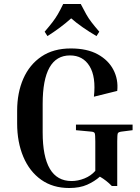

<svg xmlns="http://www.w3.org/2000/svg" viewBox="-20 -933 703 963"><path d="M361 -280V-308H645V-280L590 -273Q574 -271 571 -264.5Q568 -258 568 -224V0H541Q514 -28 481 -47Q454 -23 417 -6.5Q380 10 327 10Q245 10 186.5 -31.5Q128 -73 97 -146.5Q66 -220 66 -314V-377Q66 -468 97 -538.5Q128 -609 188 -649.5Q248 -690 335 -690Q417 -690 470.5 -660.5Q524 -631 549 -582.5Q574 -534 568 -477L451 -448Q462 -548 429 -601.5Q396 -655 331 -655Q194 -655 194 -412V-269Q194 -25 339 -25Q371 -25 403.5 -38Q436 -51 458 -76V-224Q458 -258 455 -265Q452 -272 436 -273ZM478 -774 464 -752Q428 -773 395 -796Q362 -819 337 -841Q286 -795 218 -752L204 -774Q228 -802 243 -821.5Q258 -841 270 -861.5Q282 -882 297 -913H385Q401 -882 412.5 -861.5Q424 -841 439 -821.5Q454 -802 478 -774Z"/></svg>

Font: Inria Serif
Style: Bold
Weight: 700
Designer: Black Foundry Team
Foundry: Black Foundry
Version: Version 1.000; ttfautohint (v1.8.3)